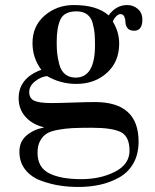

<svg xmlns="http://www.w3.org/2000/svg" viewBox="-20 -522 614 762"><path d="M154 -16V-17Q108 -28 81 -58.5Q54 -89 54 -132Q54 -212 144 -245Q109 -292 109 -351Q109 -419 157.5 -460.5Q206 -502 273 -502Q365 -502 411 -461Q441 -502 485 -502Q509 -502 527 -486.5Q545 -471 545 -444Q545 -400 512 -400Q494 -400 486 -410.5Q478 -421 478 -433Q478 -445 473.5 -455.5Q469 -466 458 -466Q449 -466 439.5 -455.5Q430 -445 428 -436Q453 -395 453 -349Q453 -277 404.5 -233Q356 -189 283 -189Q220 -189 167 -220Q143 -218 119.5 -199.5Q96 -181 96 -157Q96 -131 116.5 -122Q137 -113 183 -113Q212 -113 269.5 -115Q327 -117 357 -117Q530 -117 530 40Q530 90 509.5 126Q489 162 453.5 182Q418 202 377.5 211Q337 220 291 220Q253 220 217 214.5Q181 209 142.5 195Q104 181 80.5 151.5Q57 122 57 80Q57 40 85 16Q113 -8 154 -16ZM205 -355Q205 -328 207 -309.5Q209 -291 215.5 -266Q222 -241 238.5 -227.5Q255 -214 280 -214Q357 -214 357 -342Q357 -371 355.5 -388.5Q354 -406 348 -429.5Q342 -453 325.5 -465Q309 -477 284 -477Q235 -477 220 -445Q205 -413 205 -355ZM344 -15Q296 -15 267 -13.5Q238 -12 208.5 -6.5Q179 -1 163.5 9.5Q148 20 138.5 38.5Q129 57 129 85Q129 142 174.5 165.5Q220 189 303 189Q379 189 436.5 159.5Q494 130 494 76Q494 20 460 2.5Q426 -15 344 -15Z"/></svg>

Font: Justus
Style: Roman
Weight: 500
Version: Version 001.001